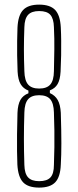

<svg xmlns="http://www.w3.org/2000/svg" viewBox="-20 -826 347 851"><path d="M153.5 5.5Q104.5 5.5 82.2 -18.2Q60 -42 57 -96.5Q56 -124 55.5 -156.2Q55 -188.5 55.5 -230Q56 -271.5 57.5 -326Q59 -363 70.5 -383.2Q82 -403.5 106 -412.5V-424.5Q83 -433.5 71.5 -453Q60 -472.5 58 -508.5Q56.5 -548 56 -581.2Q55.5 -614.5 56 -644.5Q56.5 -674.5 57.5 -703.5Q60 -758 82.5 -781.8Q105 -805.5 153.5 -805.5Q202 -805.5 224.5 -781.8Q247 -758 249.5 -703.5Q251 -674.5 251.2 -644.5Q251.5 -614.5 251 -581.2Q250.5 -548 248.5 -508.5Q246.5 -472.5 235.2 -453.2Q224 -434 201 -425.5V-413.5Q224.5 -403 236 -382.5Q247.5 -362 249.5 -326Q252 -244.5 252 -191.2Q252 -138 249.5 -96.5Q247.5 -42 225 -18.2Q202.5 5.5 153.5 5.5ZM153.5 -23Q188.5 -23 203.8 -39.8Q219 -56.5 219 -95Q220.5 -136 221 -173.5Q221.5 -211 221 -248.5Q220.5 -286 219 -327.5Q218 -368 202.8 -386Q187.5 -404 153.5 -404Q120 -404 104.5 -386Q89 -368 88 -327.5Q86 -265.5 86 -211.2Q86 -157 88 -95Q89 -56.5 104.5 -39.8Q120 -23 153.5 -23ZM153.5 -433.5Q187.5 -433.5 203 -451.5Q218.5 -469.5 219 -510.5Q220 -562.5 220.8 -608Q221.5 -653.5 219 -705.5Q218 -743.5 203.2 -760.2Q188.5 -777 153.5 -777Q120 -777 104.5 -760.2Q89 -743.5 88 -705.5Q87 -679 86.5 -655.2Q86 -631.5 86 -608Q86 -584.5 86.5 -560.5Q87 -536.5 88 -510.5Q89 -469.5 104.5 -451.5Q120 -433.5 153.5 -433.5Z"/></svg>

Font: Big Shoulders Display Thin ExtraLight
Style: Regular
Weight: 250
Version: Version 2.002